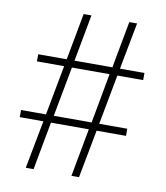

<svg xmlns="http://www.w3.org/2000/svg" viewBox="-81 -781 733 849"><g transform="rotate(10 285.5 -357.0)"><path d="M92 0H127L167 -216H337L297 0H331L372 -216H504V-248H378L420 -472H536V-504H426L466 -714H431L392 -504H222L261 -714H226L187 -504H59V-472H181L139 -248H27V-216H133ZM174 -248 216 -472H385L344 -248Z"/></g></svg>

Font: Noto Serif Devanagari ExtraLight
Style: Regular
Weight: 200
Designer: Universal Thirst, Indian Type Foundry and the Monotype Design Team
Foundry: Monotype Imaging Inc.
Version: Version 2.004